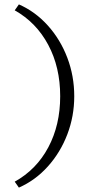

<svg xmlns="http://www.w3.org/2000/svg" viewBox="-20 -731 422 874"><path d="M47 96Q146 41 200 -60.5Q254 -162 254 -293Q254 -425 199.5 -527Q145 -629 47 -684L66 -711Q141 -678 198 -614.5Q255 -551 286.5 -468Q318 -385 318 -293Q318 -202 286.5 -119.5Q255 -37 198 26.5Q141 90 66 123Z"/></svg>

Font: Isabella Sans
Style: Regular
Weight: 400
Designer: Original fonts by Christian Thalmann (Catharsis Fonts), Modifications by Cristiano Sobral
Version: Version 0.002;July 12, 2020;FontCreator 13.0.0.2655 64-bit; 